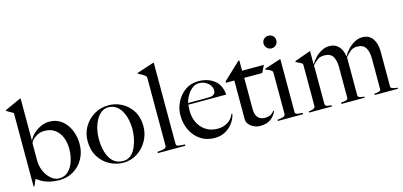

<svg xmlns="http://www.w3.org/2000/svg" viewBox="-65 -1145 3294 1571"><g transform="rotate(-15 1582.0 -359.0)"><path d="M284 5Q227 5 180 -10.5Q133 -26 101 -53H96L72 1H65V-622L7 -655V-661L141 -722H149V-366H150Q163 -395 190 -420.5Q217 -446 252.5 -462.5Q288 -479 324 -479Q386 -479 429.5 -445Q473 -411 496 -356.5Q519 -302 519 -238Q519 -170 488.5 -114.5Q458 -59 405 -27Q352 5 284 5ZM287 -9Q332 -9 363 -38.5Q394 -68 410.5 -117Q427 -166 427 -224Q427 -276 409.5 -319.5Q392 -363 356.5 -389.5Q321 -416 268 -416Q234 -416 207 -402Q180 -388 164 -369.5Q148 -351 148 -338Q148 -335 148 -314Q148 -293 148 -265.5Q148 -238 148 -216Q148 -194 148 -189Q150 -142 169.5 -101Q189 -60 220 -34.5Q251 -9 287 -9Z M827 3Q767 3 712.5 -25.5Q658 -54 623 -109.5Q588 -165 588 -245Q588 -309 619.5 -363Q651 -417 705.5 -450Q760 -483 829 -483Q888 -483 941 -454.5Q994 -426 1027.5 -372.5Q1061 -319 1061 -245Q1061 -177 1029 -120.5Q997 -64 944 -30.5Q891 3 827 3ZM828 -11Q866 -11 892.5 -33Q919 -55 935.5 -91Q952 -127 960 -168Q968 -209 968 -246Q968 -284 960 -322.5Q952 -361 934.5 -394Q917 -427 889 -447Q861 -467 822 -467Q788 -467 762 -447Q736 -427 718 -393.5Q700 -360 690.5 -320Q681 -280 681 -239Q681 -179 695.5 -127Q710 -75 742.5 -43Q775 -11 828 -11Z M1118 0V-11Q1164 -14 1179 -21Q1194 -27 1194 -43V-618Q1194 -629 1182.5 -638Q1171 -647 1157 -655Q1139 -665 1127 -670V-676L1270 -723H1277V-38Q1277 -23 1287 -18.5Q1297 -14 1314 -13.5Q1331 -13 1351 -11V0Z M1602 1Q1533 1 1482.5 -32.5Q1432 -66 1404 -123Q1376 -180 1376 -251Q1376 -309 1403 -362.5Q1430 -416 1477.5 -449.5Q1525 -483 1588 -483Q1668 -483 1722 -442Q1776 -401 1782 -318H1461L1459 -278Q1456 -220 1478 -171.5Q1500 -123 1542.5 -94.5Q1585 -66 1645 -66Q1695 -66 1732.5 -91.5Q1770 -117 1782 -154L1790 -152Q1783 -116 1758.5 -80.5Q1734 -45 1694 -22Q1654 1 1602 1ZM1463 -332H1618Q1633 -332 1650 -333Q1667 -334 1676 -340Q1685 -346 1690.5 -354Q1696 -362 1696 -376Q1696 -413 1664 -439.5Q1632 -466 1589 -466Q1563 -466 1541 -451.5Q1519 -437 1502.5 -415Q1486 -393 1476 -370.5Q1466 -348 1463 -332Z M1985 2Q1959 2 1933.5 -9.5Q1908 -21 1892 -40.5Q1876 -60 1876 -83V-412H1805V-423L1950 -560H1958V-473H2143L2112 -412H1960V-149Q1960 -98 1982 -75Q2004 -52 2039 -52Q2068 -52 2087 -61.5Q2106 -71 2120 -91L2126 -88Q2111 -50 2077.5 -24Q2044 2 1985 2Z M2239 -587Q2217 -587 2201 -603Q2185 -619 2185 -641Q2185 -664 2200.5 -679Q2216 -694 2239 -694Q2262 -694 2277.5 -679Q2293 -664 2293 -641Q2293 -618 2277.5 -602.5Q2262 -587 2239 -587ZM2134 0V-10Q2156 -12 2179 -17.5Q2202 -23 2202 -42V-385Q2202 -393 2200.5 -399Q2199 -405 2192 -410Q2173 -423 2144 -433V-439L2279 -483H2285V-36Q2285 -23 2295.5 -18.5Q2306 -14 2321 -13.5Q2336 -13 2349 -10V0Z M2399 0V-10Q2422 -12 2438.5 -19Q2455 -26 2455 -42V-384Q2455 -392 2453.5 -396Q2452 -400 2445 -405Q2436 -410 2424 -416.5Q2412 -423 2400 -428V-436L2531 -483H2537V-375L2539 -374Q2553 -399 2577.5 -424.5Q2602 -450 2633 -466.5Q2664 -483 2699 -483Q2747 -483 2776.5 -451.5Q2806 -420 2813 -367H2816Q2829 -394 2854 -420.5Q2879 -447 2910.5 -465Q2942 -483 2977 -483Q3035 -483 3064.5 -441Q3094 -399 3094 -333V-35Q3094 -21 3114 -16Q3134 -11 3152 -9V0H2955V-11Q2982 -13 2996 -17.5Q3010 -22 3010 -38V-293Q3010 -351 2989.5 -385.5Q2969 -420 2917 -420Q2884 -420 2862 -402.5Q2840 -385 2816 -358V-35Q2816 -20 2833.5 -15.5Q2851 -11 2870 -9V0H2673V-11Q2700 -13 2716 -17.5Q2732 -22 2732 -38V-294Q2732 -353 2711.5 -386.5Q2691 -420 2639 -420Q2606 -420 2585 -406Q2564 -392 2538 -364V-36Q2542 -16 2557 -15Q2572 -14 2593 -10V0Z"/></g></svg>

Font: Mulat Addis
Style: Regular
Weight: 400
Designer: Fasil fikreab
Version: Version 1.001; ttfautohint (v1.8.3)